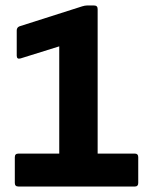

<svg xmlns="http://www.w3.org/2000/svg" viewBox="-20 -680 537 700"><path d="M47 0Q34 0 34 -13V-107Q34 -120 47 -120H196V-511L55 -467Q41 -463 41 -477V-569Q41 -580 51 -584L280 -657Q290 -660 297 -660H323Q336 -660 336 -647V-120H472Q484 -120 484 -107V-13Q484 0 472 0Z"/></svg>

Font: Sofia Sans ExtraBold
Style: Regular
Weight: 800
Designer: Botio Nikoltchev, Ani Petrova
Foundry: lettersoup
Version: Version 4.101; ttfautohint (v1.8.4.7-5d5b)